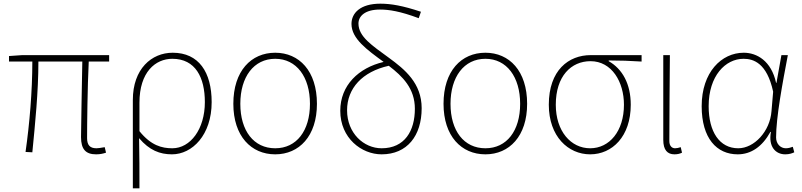

<svg xmlns="http://www.w3.org/2000/svg" viewBox="-20 -827 4367 1045"><path d="M503 13C526 13 541 9 557 4L550 -26C527 -22 514 -20 505 -20C470 -20 454 -37 454 -75C454 -146 456 -351 463 -492H574V-527H101L29 -522V-492H156C156 -330 141 -154 119 0L156 2C171 -152 189 -327 189 -492H428C426 -355 421 -153 421 -81C421 -14 447 13 503 13Z M703 198H739C739 92 739 31 737 -75C793 -9 850 13 916 13C1026 13 1132 -92 1132 -271C1132 -434 1062 -540 920 -540C805 -540 703 -452 703 -283ZM918 -20C861 -20 802 -35 739 -113V-268C739 -435 826 -507 918 -507C1044 -507 1095 -405 1095 -271C1095 -124 1016 -20 918 -20Z M1478 13C1608 13 1705 -86 1705 -262C1705 -441 1608 -540 1478 -540C1347 -540 1250 -441 1250 -262C1250 -86 1347 13 1478 13ZM1478 -20C1361 -20 1288 -115 1288 -262C1288 -408 1361 -507 1478 -507C1594 -507 1667 -408 1667 -262C1667 -115 1594 -20 1478 -20Z M2057 -20C1960 -20 1869 -102 1869 -227C1869 -346 1952 -437 2096 -469C2172 -411 2238 -345 2238 -235C2238 -115 2183 -20 2057 -20ZM2271 -763C2172 -796 2108 -807 2050 -807C1940 -807 1893 -755 1893 -697C1893 -616 1978 -556 2068 -490C1932 -458 1832 -363 1832 -224C1832 -75 1948 13 2057 13C2196 13 2275 -88 2275 -238C2275 -374 2184 -449 2096 -513C2006 -579 1931 -627 1931 -699C1931 -738 1965 -775 2048 -775C2097 -775 2157 -766 2259 -728Z M2622 13C2752 13 2849 -86 2849 -262C2849 -441 2752 -540 2622 -540C2491 -540 2394 -441 2394 -262C2394 -86 2491 13 2622 13ZM2622 -20C2505 -20 2432 -115 2432 -262C2432 -408 2505 -507 2622 -507C2738 -507 2811 -408 2811 -262C2811 -115 2738 -20 2622 -20Z M3192 13C3312 13 3413 -84 3413 -257C3413 -371 3367 -452 3293 -494V-498C3354 -498 3411 -496 3472 -492V-527H3195C3075 -527 2967 -445 2967 -257C2967 -84 3073 13 3192 13ZM3192 -20C3087 -20 3005 -113 3005 -257C3005 -413 3089 -494 3194 -494C3310 -494 3376 -381 3376 -257C3376 -113 3297 -20 3192 -20Z M3651 13C3669 13 3682 9 3692 4L3685 -26C3672 -22 3664 -20 3654 -20C3637 -20 3623 -33 3623 -59C3623 -217 3625 -368 3626 -527H3590V-66C3590 -10 3613 13 3651 13Z M3995 13C4068 13 4129 -29 4173 -109H4176C4161 -29 4201 13 4254 13C4277 13 4292 7 4303 2L4295 -28C4285 -24 4270 -20 4257 -20C4228 -20 4204 -44 4204 -79C4204 -188 4239 -375 4268 -527H4233L4206 -376H4204C4178 -496 4099 -540 4028 -540C3907 -540 3799 -434 3799 -249C3799 -74 3881 13 3995 13ZM3998 -20C3896 -20 3837 -110 3837 -249C3837 -414 3928 -507 4027 -507C4080 -507 4154 -485 4188 -328L4179 -222C4171 -112 4085 -20 3998 -20Z"/></svg>

Font: Noto Sans CJK JP Thin
Style: Regular
Weight: 250
Designer: Ryoko NISHIZUKA (kana & ideographs); Paul D. Hunt (Latin, Greek & Cyrillic); Wenlong ZHANG (bopomofo); Sandoll Communica
Foundry: Adobe Systems Incorporated
Version: Version 1.004;PS 1.004;hotconv 1.0.82;makeotf.lib2.5.63406